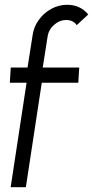

<svg xmlns="http://www.w3.org/2000/svg" viewBox="-20 -782 388 802"><path d="M179.5 -633.5 158.5 -500H311L307 -436.5H154.5L88 0H24.5L91 -436.5H21L25 -500H95L116 -633.5Q120.5 -669 141.5 -698.2Q162.5 -727.5 193.8 -744.8Q225 -762 260.5 -762Q315.5 -762 348.5 -721.5L300.5 -677Q285.5 -698.5 256 -698.5Q229.5 -698.5 207 -679.2Q184.5 -660 179.5 -633.5Z"/></svg>

Font: Urbanist Light
Style: Italic
Weight: 300
Italic angle: -8°
Designer: Corey Hu
Foundry: Corey Hu
Version: Version 1.330; ttfautohint (v1.8.4.7-5d5b)